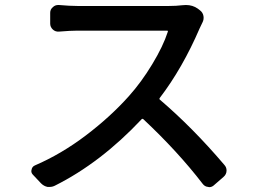

<svg xmlns="http://www.w3.org/2000/svg" viewBox="-20 -735 1040 775"><path d="M715.8 -713.9Q723.6 -714.8 730.5 -714.8Q757.8 -714.8 778.3 -700.2L787.1 -693.4Q798.8 -684.6 801.3 -670.4Q803.7 -656.2 796.9 -643.6Q790 -629.9 786.1 -621.1Q716.8 -460 625 -339.8Q622.1 -335.9 625 -333Q757.8 -219.7 885.7 -69.3Q894.5 -59.6 894.5 -46.9Q894.5 -31.2 881.8 -20.5L844.7 11.7Q835.9 20.5 824.2 20.5Q822.3 20.5 820.3 19.5Q806.6 18.6 797.9 6.8Q698.2 -123 558.6 -253.9Q554.7 -256.8 551.8 -253.9Q386.7 -78.1 201.2 14.6Q191.4 19.5 180.7 19.5Q176.8 19.5 171.9 19.5Q157.2 16.6 145.5 4.9L113.3 -29.3Q106.4 -36.1 106.4 -44.9Q106.4 -46.9 107.4 -49.8Q109.4 -62.5 121.1 -67.4Q227.5 -113.3 326.7 -188.5Q425.8 -263.7 500 -346.7Q550.8 -403.3 594.7 -476.1Q638.7 -548.8 657.2 -606.4Q659.2 -611.3 654.3 -611.3H292Q264.6 -611.3 217.8 -607.4Q203.1 -606.4 192.9 -616.2Q182.6 -626 182.6 -639.6V-683.6Q182.6 -697.3 193.4 -706.1Q202.1 -714.8 214.8 -714.8Q215.8 -714.8 217.8 -714.8Q262.7 -710.9 292 -710.9H663.1Q691.4 -710.9 715.8 -713.9Z"/></svg>

Font: Gen Jyuu GothicL Medium
Style: Regular
Weight: 500
Designer: [Source Han Sans]
Ryoko NISHIZUKA  (kana & ideographs); Paul D. Hunt (Latin, Greek & Cyrillic); Wenlong ZHANG  (bopomofo
Version: Version 1.002.20150607